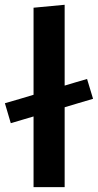

<svg xmlns="http://www.w3.org/2000/svg" viewBox="-32 -764 400 784"><path d="M105 0V-288.5Q83 -282 60 -275.2Q37 -268.5 12 -261L-12 -342.5Q19.5 -351.5 48.5 -360Q77.5 -368.5 105 -377V-732.5L232 -744.5V-414.5Q253.5 -421 276.5 -427.8Q299.5 -434.5 323.5 -441.5L348 -360.5Q317 -351.5 288 -342.8Q259 -334 232 -326V0Z"/></svg>

Font: Commissioner SemiBold
Style: Regular
Weight: 600
Designer: Kostas Bartsokas
Foundry: Kostas Bartsokas
Version: Version 1.000; ttfautohint (v1.8.3)